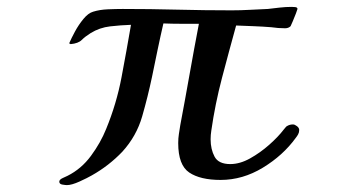

<svg xmlns="http://www.w3.org/2000/svg" viewBox="-20 -534 1040 557"><path d="M848 -157Q848 -150 845 -144.5Q842 -139 838 -134Q801 -83 742.5 -47.5Q684 -12 620 -12Q561 -12 529 -33.5Q497 -55 497 -119Q497 -133 499 -145.5Q501 -158 503 -171Q517 -245 530 -318.5Q543 -392 557 -465Q531 -465 505.5 -465Q480 -465 454 -466Q445 -427 437 -388.5Q429 -350 421 -311Q409 -254 392.5 -196.5Q376 -139 335 -94Q316 -74 293.5 -56.5Q271 -39 246 -25Q234 -18 211 -7.5Q188 3 174 3Q170 3 161 1.5Q152 0 152 -7Q152 -13 162 -17.5Q172 -22 176 -24Q216 -44 244 -82Q272 -120 288 -160Q318 -233 332.5 -309.5Q347 -386 360 -462Q330 -461 299.5 -457.5Q269 -454 243 -438Q227 -428 217 -418Q207 -408 185 -406L181 -408V-409Q187 -423 197.5 -442.5Q208 -462 222 -479Q236 -496 250 -500Q269 -506 293 -507Q317 -508 336 -508Q415 -508 494 -506Q573 -504 652 -504Q678 -504 704.5 -505.5Q731 -507 757 -508Q774 -510 791.5 -512Q809 -514 826 -514Q828 -514 835.5 -513.5Q843 -513 843 -508Q843 -507 838.5 -495Q834 -483 829 -471.5Q824 -460 823 -458Q817 -452 807 -452Q787 -452 767 -455Q742 -457 716.5 -458Q691 -459 665 -460Q644 -384 624 -308Q604 -232 593 -155Q592 -149 591.5 -142.5Q591 -136 591 -130Q591 -101 602.5 -79.5Q614 -58 648 -58Q676 -58 705.5 -74.5Q735 -91 761 -114Q787 -137 803 -158Q805 -160 808 -164Q811 -168 814 -169Q821 -173 830 -173Q835 -173 841.5 -168Q848 -163 848 -157Z"/></svg>

Font: Kaisei Opti Medium
Style: Regular
Weight: 500
Designer: Font-Kai, 金井和夫
Foundry: KAZUO KANAI
Version: Version 5.003